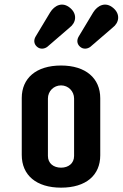

<svg xmlns="http://www.w3.org/2000/svg" viewBox="-20 -820 543 849"><path d="M76.2 -134.8C76.2 -45.4 140.6 9.8 250 9.8C360.8 9.8 423.3 -45.4 423.3 -133.3V-385.7C423.3 -473.6 359.4 -530.3 250 -530.3C139.2 -530.3 76.2 -473.6 76.2 -386.7ZM307.6 -130.4C307.6 -97.2 282.2 -78.6 250 -78.6C217.3 -78.6 191.9 -97.2 191.9 -130.4V-384.3C191.9 -416.5 217.3 -442.4 250 -442.4C282.2 -442.4 307.6 -416.5 307.6 -384.3ZM137.7 -658.7C128.9 -644 128.9 -626.5 143.1 -613.8C156.7 -601.1 175.8 -603 189 -612.8L287.6 -697.8C316.9 -719.7 322.3 -757.3 291 -784.2C256.3 -814.5 220.7 -795.9 201.7 -765.1ZM328.1 -658.7C319.3 -644 319.3 -626.5 333.5 -613.8C347.2 -601.1 366.2 -603 379.4 -612.8L478 -697.8C507.3 -719.7 512.7 -757.3 481.4 -784.2C446.8 -814.5 411.1 -795.9 392.1 -765.1Z"/></svg>

Font: Supermercado One
Style: Regular
Weight: 400
Designer: James Grieshaber
Foundry: James Grieshaber
Version: Version 1.002